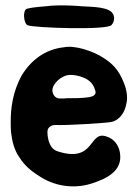

<svg xmlns="http://www.w3.org/2000/svg" viewBox="-20 -682 508 707"><path d="M391.6 -636.7 390.6 -637.7C367.2 -660.2 297.9 -656.2 265.6 -660.2C233.4 -662.1 203.1 -663.1 169.9 -661.1C139.6 -657.2 106.4 -657.2 78.1 -649.4C62.5 -642.6 67.4 -594.7 82 -588.9C106.4 -579.1 377 -570.3 390.6 -589.8C404.3 -605.5 402.3 -626 391.6 -636.7ZM155.3 -183.6C154.3 -199.2 152.3 -210.9 170.9 -219.7C173.8 -220.7 179.7 -221.7 184.6 -221.7C227.5 -219.7 380.9 -229.5 392.6 -233.4C424.8 -242.2 441.4 -274.4 445.3 -300.8C451.2 -322.3 446.3 -352.5 436.5 -376C416 -429.7 388.7 -450.2 364.3 -466.8C324.2 -494.1 254.9 -516.6 214.8 -507.8C147.5 -501 94.7 -460.9 60.5 -405.3C25.4 -341.8 19.5 -281.2 19.5 -233.4C19.5 -220.7 19.5 -209 20.5 -196.3C24.4 -162.1 32.2 -128.9 52.7 -100.6C69.3 -74.2 94.7 -51.8 122.1 -35.2C175.8 2 248 15.6 316.4 -5.9C374 -24.4 431.6 -52.7 421.9 -118.2C418 -145.5 401.4 -169.9 374 -178.7C304.7 -205.1 333 -79.1 191.4 -125C167 -132.8 158.2 -159.2 155.3 -183.6ZM226.6 -320.3C219.7 -319.3 210.9 -319.3 201.2 -319.3H200.2C181.6 -319.3 172.9 -336.9 172.9 -349.6C172.9 -373 206.1 -406.2 239.3 -406.2C251 -406.2 262.7 -404.3 275.4 -400.4C301.8 -392.6 322.3 -378.9 330.1 -350.6C331.1 -347.7 332 -344.7 332 -342.8C332 -333 324.2 -327.1 308.6 -324.2C281.2 -320.3 253.9 -320.3 226.6 -320.3Z"/></svg>

Font: Day Care
Style: Regular
Weight: 400
Designer: Noponies
Version: Version 1.000;PS 001.000;hotconv 1.0.88;makeotf.lib2.5.64775